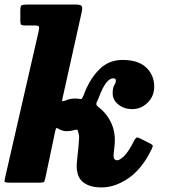

<svg xmlns="http://www.w3.org/2000/svg" viewBox="-35 -800 742 841"><path d="M629 -146Q587 -60 528 -19.5Q469 21 409.5 21Q353 21 324.5 -6Q296 -33 302 -93L308.5 -154.5Q310 -174.5 311.2 -191Q312.5 -207.5 307.5 -221.5Q306 -231.5 302 -232Q298 -232.5 287.5 -229.5Q274.5 -225.5 258 -225.5Q238 -225.5 223 -235Q214 -240.5 211.8 -238.8Q209.5 -237 207.5 -228.5L164 -22Q161 -8 158.5 -4Q156 0 139.5 0H7.5Q-15 0 -15.2 -5Q-15.5 -10 -11.5 -27L134.5 -664Q137.5 -679.5 135.2 -684Q133 -688.5 114 -688.5H74.5Q60.5 -688.5 57.2 -692.5Q54 -696.5 54 -710V-753.5Q54 -771.5 58.5 -775.8Q63 -780 80.5 -780H298Q317 -780 322.2 -774Q327.5 -768 323 -747.5L240 -374.5Q237.5 -364.5 237.2 -359.2Q237 -354 251 -359.5Q262 -364.5 273 -366.5Q284 -368.5 294.5 -368.5Q304 -368.5 311 -367Q320 -365.5 322.2 -367Q324.5 -368.5 328 -376Q330.5 -380.5 332.2 -385.2Q334 -390 336 -395.5Q362.5 -460.5 403.2 -499Q444 -537.5 501 -537.5Q571 -537.5 605.8 -504Q640.5 -470.5 640.5 -420.5Q640.5 -378.5 611.5 -350.2Q582.5 -322 544.5 -322Q509 -322 483.8 -341.8Q458.5 -361.5 458.5 -391.5Q458.5 -415.5 465.5 -426.8Q472.5 -438 472.5 -447.5Q472.5 -457 460.5 -457Q446 -457 430.8 -438.2Q415.5 -419.5 398 -373.5Q396.5 -368.5 394.2 -363.8Q392 -359 389.5 -354.5Q386 -347.5 387.2 -342.2Q388.5 -337 398 -329.5Q434 -302 453.2 -259Q472.5 -216 466.5 -161L462.5 -122.5Q461 -98 478.5 -98Q490 -98 509.2 -117Q528.5 -136 553.5 -185.5Q558.5 -195 562.8 -197.2Q567 -199.5 578 -194L622.5 -171.5Q632.5 -166.5 633.8 -162.5Q635 -158.5 629 -146Z"/></svg>

Font: Besley* Heavy
Style: Italic
Weight: 800
Italic angle: -13°
Designer: Owen Earl
Foundry: indestructible type*
Version: Version 3.000; ttfautohint (v1.8.3)